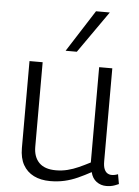

<svg xmlns="http://www.w3.org/2000/svg" viewBox="-56 -833 644 887"><g transform="rotate(5 266.5 -390.0)"><path d="M210 10Q166 10 134 -6Q102 -22 84.5 -53Q67 -84 67 -131V-534H128V-142Q128 -95 154 -68.5Q180 -42 232 -42Q260 -42 286 -48.5Q312 -55 337.5 -66.5Q363 -78 390 -92V-534H451V-103Q451 -80 456.5 -67Q462 -54 471 -48.5Q480 -43 491 -43Q505 -43 520 -49L528 -4Q519 0 509.5 3.5Q500 7 490 8.5Q480 10 470 10Q445 10 425 -4.5Q405 -19 398 -48Q367 -31 337 -17.5Q307 -4 276 3Q245 10 210 10ZM229 -596 353 -790H417L281 -596Z"/></g></svg>

Font: Georama ExtraCondensed Thin Light
Style: Regular
Weight: 300
Version: Version 1.001